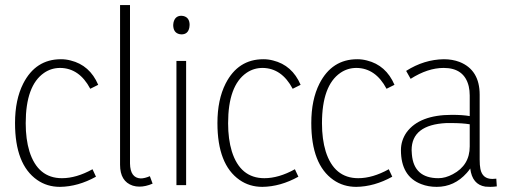

<svg xmlns="http://www.w3.org/2000/svg" viewBox="-20 -728 1987 755"><path d="M357.4 -33.2 343.8 -62.5Q280.3 -27.3 223.6 -27.3Q128.9 -27.3 95.7 -132.8Q81.1 -180.7 81.1 -243.2Q81.1 -391.6 153.3 -441.4Q181.6 -460.9 216.8 -460.9Q292 -460 335 -378.9L366.2 -394.5Q333 -471.7 257.8 -490.2Q239.3 -495.1 219.7 -495.1Q120.1 -495.1 71.3 -399.4Q39.1 -335.9 39.1 -244.1Q39.1 -81.1 126 -20.5Q165 6.8 215.8 6.8Q287.1 5.9 357.4 -33.2Z M528.3 5.9Q552.7 5.9 580.1 -5.9L569.3 -35.2Q548.8 -26.4 533.2 -26.4Q492.2 -28.3 491.2 -85V-708H452.1V-80.1Q452.1 -14.6 502 2Q514.6 5.9 528.3 5.9Z M711.9 0V-488.3H673.8V0ZM725.6 -629.9Q725.6 -659.2 701.2 -665Q697.3 -666 693.4 -666Q668 -666 662.1 -638.7Q661.1 -633.8 661.1 -629.9Q661.1 -599.6 685.5 -593.8Q689.5 -592.8 693.4 -592.8Q719.7 -592.8 724.6 -620.1Q725.6 -626 725.6 -629.9Z M1153.3 -33.2 1139.6 -62.5Q1076.2 -27.3 1019.5 -27.3Q924.8 -27.3 891.6 -132.8Q877 -180.7 877 -243.2Q877 -391.6 949.2 -441.4Q977.5 -460.9 1012.7 -460.9Q1087.9 -460 1130.9 -378.9L1162.1 -394.5Q1128.9 -471.7 1053.7 -490.2Q1035.2 -495.1 1015.6 -495.1Q916 -495.1 867.2 -399.4Q835 -335.9 835 -244.1Q835 -81.1 921.9 -20.5Q960.9 6.8 1011.7 6.8Q1083 5.9 1153.3 -33.2Z M1522.5 -33.2 1508.8 -62.5Q1445.3 -27.3 1388.7 -27.3Q1293.9 -27.3 1260.7 -132.8Q1246.1 -180.7 1246.1 -243.2Q1246.1 -391.6 1318.4 -441.4Q1346.7 -460.9 1381.8 -460.9Q1457 -460 1500 -378.9L1531.2 -394.5Q1498 -471.7 1422.9 -490.2Q1404.3 -495.1 1384.8 -495.1Q1285.2 -495.1 1236.3 -399.4Q1204.1 -335.9 1204.1 -244.1Q1204.1 -81.1 1291 -20.5Q1330.1 6.8 1380.9 6.8Q1452.1 5.9 1522.5 -33.2Z M1908.2 6.8Q1918.9 6.8 1933.6 4.9L1931.6 -25.4Q1924.8 -24.4 1916 -24.4Q1877 -24.4 1869.1 -63.5Q1866.2 -78.1 1866.2 -100.6V-355.5Q1866.2 -453.1 1787.1 -484.4Q1758.8 -495.1 1725.6 -495.1Q1647.5 -494.1 1577.1 -449.2L1594.7 -418Q1662.1 -460.9 1724.6 -460.9Q1805.7 -460.9 1823.2 -388.7Q1827.1 -372.1 1827.1 -352.5V-271.5Q1799.8 -276.4 1756.8 -276.4Q1629.9 -276.4 1579.1 -208Q1556.6 -175.8 1556.6 -137.7Q1556.6 -34.2 1636.7 -3.9Q1664.1 6.8 1697.3 6.8Q1766.6 6.8 1815.4 -47.9Q1823.2 -56.6 1829.1 -65.4Q1836.9 -2 1888.7 5.9Q1898.4 6.8 1908.2 6.8ZM1704.1 -27.3Q1607.4 -27.3 1599.6 -121.1Q1598.6 -129.9 1598.6 -137.7Q1598.6 -237.3 1735.4 -244.1Q1745.1 -244.1 1754.9 -244.1Q1797.9 -244.1 1827.1 -239.3V-152.3Q1827.1 -78.1 1760.7 -43Q1731.4 -27.3 1704.1 -27.3Z"/></svg>

Font: Yaldevi Colombo ExtraLight
Style: Regular
Weight: 275
Designer: Sol Matas, Denzil Rajitha, Kosala Senevirathne and Pathum Egodawatta
Foundry: Mooniak
Version: Version 1.020 ; ttfautohint (v1.6)